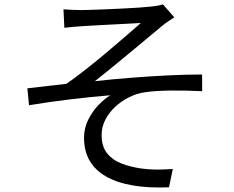

<svg xmlns="http://www.w3.org/2000/svg" viewBox="-20 -788 1040 852"><path d="M261.6 -746.7Q280.1 -745.3 299.3 -744.3Q318.5 -743.3 341.2 -743.3Q354.8 -743.3 384.2 -744.3Q413.5 -745.3 451.5 -746.8Q489.5 -748.3 528.4 -750.3Q567.4 -752.3 599.5 -754.5Q631.7 -756.7 648.8 -758.7Q666.9 -760.5 680.7 -763.1Q694.5 -765.7 703 -768.5L753.5 -711.3Q743.7 -704.8 727.3 -693.8Q710.9 -682.7 700.2 -673.8Q678 -655.4 648.4 -630.7Q618.9 -606.1 586 -578.7Q553.1 -551.4 519.8 -523.9Q486.5 -496.4 456 -471.6Q425.5 -446.7 401 -427.8Q477 -436.3 559.9 -442.8Q642.7 -449.3 723.9 -453.4Q805.1 -457.4 876.8 -457.4L877.2 -383.3Q803.8 -387.1 736.1 -386.2Q668.5 -385.3 623.3 -378.6Q586.6 -373.4 552.5 -356.4Q518.4 -339.3 490.7 -313.5Q463 -287.6 446.9 -255.7Q430.9 -223.8 430.9 -188.5Q430.9 -138.4 455 -108.1Q479.1 -77.9 518.5 -62.8Q558 -47.6 603.2 -40.8Q647.9 -34.9 683.9 -35.5Q720 -36.2 746.8 -38.2L730 43.2Q547 50.6 450 -5.3Q352.9 -61.1 352.9 -176.5Q352.9 -219.4 371.4 -256.5Q389.9 -293.6 416.8 -321.7Q443.7 -349.7 469.3 -365.3Q389.6 -358.8 294.2 -347.4Q198.8 -336 108.8 -321L101.5 -396Q142.1 -400.6 189.4 -406.3Q236.7 -412 274.9 -416Q315.4 -444.4 362.8 -481.6Q410.1 -518.9 456.7 -558.3Q503.2 -597.7 542.4 -631.4Q581.5 -665.1 605.1 -686.1Q591.9 -685.1 565.4 -683.8Q539 -682.5 506.2 -680.7Q473.4 -678.9 440.5 -677.3Q407.7 -675.6 381.7 -674.1Q355.7 -672.6 342.4 -671.6Q323.2 -670.6 302.6 -668.6Q282 -666.5 265.6 -664.7Z"/></svg>

Font: Noto Sans TC
Style: Regular
Weight: 100
Designer: Ryoko NISHIZUKA 西塚涼子 (kana, bopomofo & ideographs); Paul D. Hunt (Latin, Greek & Cyrillic); Sandoll Communications 산돌커뮤니
Foundry: Adobe
Version: Version 2.004;hotconv 1.0.118;makeotfexe 2.5.65603